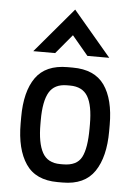

<svg xmlns="http://www.w3.org/2000/svg" viewBox="-55 -815 607 863"><g transform="rotate(5 249.0 -383.5)"><path d="M77.6 -570.8 249 -773.4 420.4 -570.8H321.8L249 -657.7L176.3 -570.8ZM237.3 5.9Q138.7 5.9 94 -60.1Q49.3 -126 49.3 -242.2V-270.5Q49.3 -386.2 94 -449.5Q138.7 -512.7 237.3 -512.7H260.7Q359.4 -512.7 404.1 -449.5Q448.7 -386.2 448.7 -270.5V-242.2Q448.7 -126 404.1 -60.1Q359.4 5.9 260.7 5.9ZM242.2 -431.2Q185.5 -431.2 161.9 -390.9Q138.2 -350.6 138.2 -265.1V-247.1Q138.2 -161.6 161.9 -118.7Q185.5 -75.7 242.2 -75.7H255.4Q316.9 -75.7 338.4 -116.2Q359.9 -156.7 359.9 -247.1V-265.1Q359.9 -350.6 335.9 -390.9Q312 -431.2 255.4 -431.2Z"/></g></svg>

Font: Kay Pho Du SemiBold
Style: Regular
Weight: 600
Designer: Victor Gaultney, Khu Oo Reh
Foundry: SIL International
Version: Version 3.000